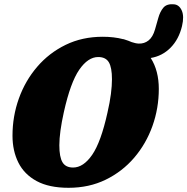

<svg xmlns="http://www.w3.org/2000/svg" viewBox="-20 -885 892 914"><path d="M469 -710Q522.5 -710 566.5 -698.5V-699Q570 -698 573 -697Q591 -691.5 607 -684.5Q616 -681.5 623.8 -679.8Q631.5 -678 640.5 -677.5Q667 -676.5 687.2 -692.5Q707.5 -708.5 718 -745L733.5 -799.5Q742 -830 758 -848.8Q774 -867.5 808 -864.5Q833 -862.5 845.2 -835Q857.5 -807.5 846.5 -761Q831.5 -698 792 -658Q752.5 -618 697.5 -609Q717 -578.5 726.5 -541.5Q736 -504.5 736 -462Q736 -370 705.8 -285.2Q675.5 -200.5 618.8 -134.2Q562 -68 483 -29.5Q404 9 306.5 9Q213.5 9 154.5 -23Q95.5 -55 67.5 -111Q39.5 -167 39.5 -239Q39.5 -331.5 69.8 -416Q100 -500.5 156.8 -566.8Q213.5 -633 292.5 -671.5Q371.5 -710 469 -710ZM328 -87.5Q377 -87.5 418.8 -148Q460.5 -208.5 491.5 -348.5Q503 -398.5 508 -437.8Q513 -477 513 -507.5Q513 -564 498 -588.8Q483 -613.5 447.5 -613.5Q399 -613.5 357.2 -553Q315.5 -492.5 284 -351.5Q262.5 -254.5 262.5 -193.5Q262.5 -137.5 277.5 -112.5Q292.5 -87.5 328 -87.5Z"/></svg>

Font: Fraunces 144pt SuperSoft Black
Style: Italic
Weight: 900
Italic angle: -16°
Version: Version 1.000;[b76b70a41]